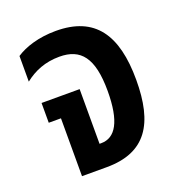

<svg xmlns="http://www.w3.org/2000/svg" viewBox="-107 -650 687 739"><g transform="rotate(-20 236.5 -280.0)"><path d="M105 0H206C368 0 428 -99 428 -277C428 -462 361 -560 201 -560C130 -560 73 -541 37 -517V-412C76 -443 122 -462 180 -462C267 -462 310 -411 310 -275C310 -149 276 -94 218 -94H211V-318H55V-237H105Z"/></g></svg>

Font: Noto Sans Thai Cond SemBd
Style: Regular
Weight: 600
Width: 3
Designer: Monotype Design Team
Foundry: Monotype Imaging Inc.
Version: Version 2.002